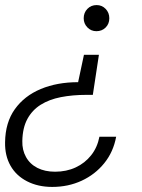

<svg xmlns="http://www.w3.org/2000/svg" viewBox="-20 -531 559 757"><path d="M370 -315 346 -157H321Q266 -157 220 -148Q174 -139 140.5 -118Q107 -97 88 -62Q69 -27 68 25Q67 60 82.5 88Q98 116 127.5 131Q157 146 197 146Q242 146 278.5 129Q315 112 339.5 81Q364 50 372 8H438Q427 68 391 112.5Q355 157 302 181.5Q249 206 186 206Q130 206 87 184Q44 162 21.5 122.5Q-1 83 0 30Q1 -48 38.5 -100.5Q76 -153 140.5 -180Q205 -207 288 -207L311 -315ZM361 -511Q382 -511 396.5 -496Q411 -481 411 -459Q411 -437 396.5 -422.5Q382 -408 360 -408Q339 -408 324.5 -423Q310 -438 310 -459Q310 -481 324.5 -496Q339 -511 361 -511Z"/></svg>

Font: DM Sans 20pt Light
Style: Italic
Weight: 300
Italic angle: -10°
Version: Version 4.004;gftools[0.9.30]